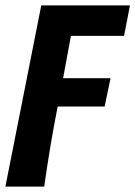

<svg xmlns="http://www.w3.org/2000/svg" viewBox="-38 -516 502 712"><path d="M-18 176H126C141 70 156 -21 176 -121H350L372 -226H196L225 -383H422L444 -496H115Z"/></svg>

Font: Source Sans Pro
Style: Bold Italic
Weight: 700
Italic angle: -11°
Designer: Paul D. Hunt
Foundry: Adobe Systems Incorporated
Version: Version 3.006;hotconv 1.0.111;makeotfexe 2.5.65597